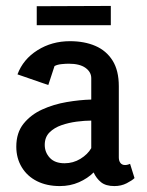

<svg xmlns="http://www.w3.org/2000/svg" viewBox="-20 -624 496 648"><path d="M182 4Q138 4 105 -12.5Q72 -29 53.5 -59.5Q35 -90 35 -129Q35 -176 59.5 -206.5Q84 -237 122.5 -254.5Q161 -272 205 -279.5Q249 -287 288 -288V-360Q288 -381 268.5 -395Q249 -409 212 -409Q201 -409 187 -407.5Q173 -406 164 -401L143 -337L39 -373Q58 -424 106.5 -454.5Q155 -485 216 -485Q265 -485 302 -469Q339 -453 360 -419.5Q381 -386 381 -333V-93Q381 -81 386.5 -74Q392 -67 402 -67Q407 -67 412 -68.5Q417 -70 419 -71L434 -23Q426 -15 407.5 -5.5Q389 4 366 4Q337 4 321 -9Q305 -22 296 -42Q276 -22 246.5 -9Q217 4 182 4ZM198 -73Q227 -73 251.5 -88Q276 -103 288 -124V-217Q266 -217 239 -213.5Q212 -210 187.5 -201.5Q163 -193 147 -177Q131 -161 131 -135Q131 -110 148 -91.5Q165 -73 198 -73ZM104 -539V-603L354 -604V-539Z"/></svg>

Font: Kreon Light
Style: Regular
Weight: 400
Version: Version 2.002